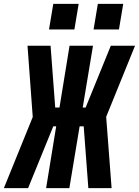

<svg xmlns="http://www.w3.org/2000/svg" viewBox="-54 -971 717 991"><path d="M-34 0 115 -367 88 -735H207L231 -416H253L305 -735H426L373 -416H388L518 -735H643L494 -368L522 0H402L378 -319H357L304 0H184L236 -319H221L91 0ZM429 -819 451 -951H582L560 -819ZM199 -819 221 -951H352L330 -819Z"/></svg>

Font: Iosevka SS04 Hv Ex Obl
Style: Regular
Weight: 900
Width: 7
Italic angle: -9°
Monospace: yes
Designer: Belleve Invis
Foundry: Belleve Invis
Version: Version 19.0.0; ttfautohint (v1.8.4)